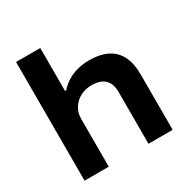

<svg xmlns="http://www.w3.org/2000/svg" viewBox="-164 -870 994 1015"><g transform="rotate(-30 333.5 -362.0)"><path d="M66.3 0V-724.4H214.1V-462.2H221.1Q244.1 -488.5 273.1 -505.6Q302.1 -522.7 335.4 -531Q368.7 -539.4 404 -539.4Q468 -539.4 512.5 -518.1Q557 -496.7 580.5 -452.3Q604 -408 604 -338.2V0H456.4V-314.5Q456.4 -342.9 449 -362.8Q441.5 -382.7 427.6 -395Q413.7 -407.3 393.5 -413Q373.3 -418.7 348.2 -418.7Q311.9 -418.7 281.5 -402.6Q251 -386.5 232.6 -358.2Q214.1 -330 214.1 -292.6V0Z"/></g></svg>

Font: Archivo SemiBold SemiExpanded
Style: Regular
Weight: 600
Width: 6
Version: Version 2.001